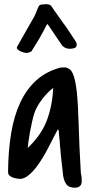

<svg xmlns="http://www.w3.org/2000/svg" viewBox="-20 -876 430 896"><path d="M250 -272.5Q241.2 -256.8 230 -234.9Q218.8 -212.9 206.1 -188Q193.4 -163.1 178.2 -138.2Q163.1 -113.3 147 -92.8Q130.9 -72.3 113.3 -58.1Q95.7 -43.9 77.1 -41Q69.3 -41 59.6 -42.5Q49.8 -43.9 40 -47.4Q30.3 -50.8 23.9 -57.1Q17.6 -63.5 17.6 -74.2Q18.6 -173.8 32.2 -255.4Q45.9 -336.9 75.2 -398.9Q104.5 -460.9 150.4 -502Q196.3 -543 261.7 -560.5Q263.7 -560.5 269 -561Q274.4 -561.5 276.4 -561.5Q305.7 -562.5 318.8 -534.7Q332 -506.8 338.4 -446.8Q344.7 -386.7 347.2 -292.5Q349.6 -198.2 357.4 -66.4Q360.4 -55.7 360.8 -47.9Q361.3 -40 361.3 -29.3Q361.3 -14.6 352.5 -7.3Q343.8 0 330.1 0Q301.8 0 290 -15.6Q278.3 -31.2 274.4 -57.6Q274.4 -58.6 272.9 -73.2Q271.5 -87.9 269 -106.9Q266.6 -126 264.6 -145.5Q262.7 -165 261.7 -177.7V-181.6Q259.8 -191.4 259.3 -206.1Q258.8 -220.7 256.8 -234.4Q254.9 -251 253.9 -267.6ZM228.5 -465.8Q202.1 -446.3 176.8 -413.1Q151.4 -379.9 140.6 -348.6Q135.7 -334 129.9 -308.6Q124 -283.2 119.6 -258.3Q115.2 -233.4 112.3 -212.4Q109.4 -191.4 109.4 -185.5Q110.4 -185.5 111.8 -187.5Q113.3 -189.5 114.3 -190.4Q174.8 -249 199.7 -316.9Q224.6 -384.8 228.5 -465.8ZM141.6 -801.8Q142.6 -803.7 145 -810.1Q147.5 -816.4 150.4 -823.2Q153.3 -830.1 156.2 -836.4Q159.2 -842.8 160.2 -845.7Q164.1 -853.5 174.3 -855Q184.6 -856.4 194.3 -856.4Q202.1 -856.4 208 -855Q213.9 -853.5 219.7 -847.7Q222.7 -842.8 231 -830.6Q239.3 -818.4 249 -805.2Q258.8 -792 267.1 -779.8Q275.4 -767.6 278.3 -763.7Q279.3 -762.7 282.2 -759.3Q285.2 -755.9 285.2 -754.9Q288.1 -751 294.9 -740.7Q301.8 -730.5 309.6 -718.8Q317.4 -707 324.2 -696.3Q331.1 -685.5 334 -681.6Q336.9 -676.8 337.4 -674.3Q337.9 -671.9 337.9 -667Q337.9 -656.2 329.1 -652.3Q320.3 -648.4 305.7 -648.4Q293 -648.4 282.7 -653.8Q272.5 -659.2 267.6 -667L202.1 -763.7L198.2 -760.7Q195.3 -756.8 192.4 -750Q189.5 -743.2 182.1 -729.5Q174.8 -715.8 162.1 -693.8Q149.4 -671.9 127 -636.7Q125 -634.8 116.7 -631.8Q108.4 -628.9 105.5 -628.9Q99.6 -628.9 90.3 -631.3Q81.1 -633.8 73.2 -637.7Q65.4 -641.6 61 -647Q56.6 -652.3 60.5 -659.2Z"/></svg>

Font: Covered By Your Grace
Style: Regular
Weight: 400
Designer: Kimberly Geswein
Foundry: Kimberly Geswein
Version: Version 1.0